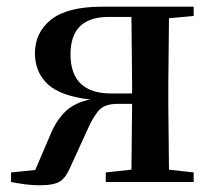

<svg xmlns="http://www.w3.org/2000/svg" viewBox="-20 -547 642 577"><path d="M297.9 0V-28.8L375 -37.1L377 -234.9H333Q293.9 -234.9 276.4 -214.6Q258.8 -194.3 241.2 -153.8L191.9 -45.9Q179.2 -15.1 161.6 -2.7Q144 9.8 99.1 9.8Q78.6 9.8 57.4 7.1Q36.1 4.4 13.2 0V-28.8L85.9 -36.1L130.9 -141.1Q148.9 -185.1 176.3 -211.7Q203.6 -238.3 251 -248Q161.6 -258.3 123.3 -294.2Q85 -330.1 85 -387.2Q85 -449.2 133.5 -488Q182.1 -526.9 287.1 -526.9H562V-499L487.8 -492.2L485.8 -295.9V-231.9L487.8 -37.1L562 -28.8V0ZM377 -266.1V-295.9L375 -496.1H306.2Q191.9 -496.1 191.9 -383.8Q191.9 -266.1 314.9 -266.1Z"/></svg>

Font: Source Han Serif TW SemiBold
Style: Regular
Weight: 600
Designer: Ryoko NISHIZUKA Ë•øÂ°öÊ∂ºÂ≠ê (kana & ideographs); Frank Grie√ühammer (Latin, Greek & Cyrillic); Wenlong ZHANG Âº†ÊñáÈæô 
Foundry: Adobe
Version: Version 2.003;hotconv 1.1.1;makeotfexe 2.6.0